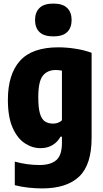

<svg xmlns="http://www.w3.org/2000/svg" viewBox="-20 -821 576 1071"><path d="M215 230Q180.5 230 139.5 225.8Q98.5 221.5 62.5 212V80.5Q131.5 99.5 200 99.5Q262.5 99.5 294 72.2Q325.5 45 325.5 -23.5V-58.5H317.5Q301 -28.5 272.5 -11.5Q244 5.5 205.5 5.5Q160 5.5 118.5 -21.8Q77 -49 50.5 -108.5Q24 -168 24 -264Q24 -406.5 91.5 -481.8Q159 -557 306 -557Q351.5 -557 401 -549.2Q450.5 -541.5 491 -526.5V-52.5Q491 98 421.5 164Q352 230 215 230ZM277 -131.5Q290 -131.5 303.2 -136.2Q316.5 -141 325.5 -150V-427Q318 -428.5 308.8 -429.5Q299.5 -430.5 291 -430.5Q244.5 -430.5 219 -398.8Q193.5 -367 193.5 -278.5Q193.5 -219 203 -187.2Q212.5 -155.5 231 -143.5Q249.5 -131.5 277 -131.5ZM277.5 -618Q225 -618 200.2 -642.2Q175.5 -666.5 175.5 -709.5Q175.5 -752 200.2 -776.5Q225 -801 277.5 -801Q330 -801 354.8 -776.5Q379.5 -752 379.5 -709.5Q379.5 -666.5 354.8 -642.2Q330 -618 277.5 -618Z"/></svg>

Font: Encode Sans Condensed ExtraBold
Style: Regular
Weight: 800
Width: 3
Designer: Multiple Designers
Foundry: Impallari Type
Version: Version 3.000; ttfautohint (v1.8.3) -l 8 -r 50 -G 200 -x 14 